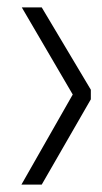

<svg xmlns="http://www.w3.org/2000/svg" viewBox="-20 -557 276 520"><path d="M93 -57H38L177 -301L39 -537H93L226 -314V-288Z"/></svg>

Font: Economica
Style: Regular
Weight: 400
Designer: Vicente Lamonaca
Foundry: Vicente Lamonaca
Version: Version 1.101